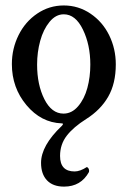

<svg xmlns="http://www.w3.org/2000/svg" viewBox="-20 -445 471 710"><path d="M216.8 245.1Q175.8 245.1 153.8 221.9Q131.8 198.7 131.8 157.2Q131.8 93.8 208 21Q217.8 11.2 208 11.2Q131.8 8.3 77.9 -56.2Q23.9 -120.6 23.9 -208Q23.9 -265.1 48.6 -314.9Q73.2 -364.7 117.7 -394.8Q162.1 -424.8 215.8 -424.8Q270 -424.8 314.7 -394.5Q359.4 -364.3 383.8 -314.5Q408.2 -264.6 408.2 -207Q408.2 -136.2 380.1 -87.4Q352.1 -38.6 298.8 -4.9Q251.5 24.9 226.8 56.9Q202.1 88.9 202.1 131.8Q202.1 189 255.9 189Q275.9 189 300.8 172.9Q305.2 173.8 307.9 179Q310.5 184.1 309.1 190.9Q279.3 245.1 216.8 245.1ZM214.8 -24.9Q245.6 -24.9 268.8 -52Q292 -79.1 303 -119.6Q314 -160.2 314 -206.1Q314 -279.3 286.6 -335.7Q259.3 -392.1 215.8 -392.1Q186 -392.1 163.1 -364Q140.1 -335.9 128.7 -293.9Q117.2 -252 117.2 -206.1Q117.2 -131.8 144 -78.4Q170.9 -24.9 214.8 -24.9Z"/></svg>

Font: Junicode SmCond Medium
Style: Regular
Weight: 500
Width: 4
Designer: Peter S. Baker
Version: Version 2.206